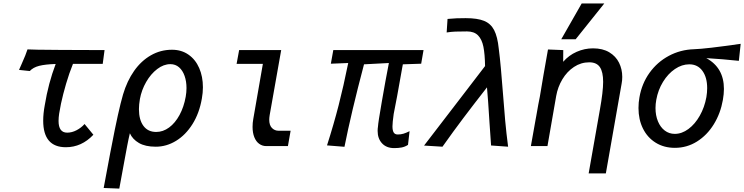

<svg xmlns="http://www.w3.org/2000/svg" viewBox="-20 -837 4264 1100"><path d="M104 -470.5Q128.5 -525 137.5 -554Q159.5 -552 326 -551Q492.5 -550 579 -550L568.5 -471H398Q376 -416.5 358.5 -356.8Q341 -297 329.5 -243.5Q322.5 -209 319 -186.5Q315.5 -164 315.5 -144Q315.5 -77 365 -77Q392 -77 418.8 -91Q445.5 -105 464.5 -126.5L515 -65Q447.5 6.5 357.5 6.5Q227.5 6.5 227.5 -145.5Q227.5 -186.5 236.5 -234.5Q257 -360 299 -470.5Q239 -468.5 204.5 -459.8Q170 -451 150.5 -430L89 -436.5Z M574 240 612 37 619 1.5Q658 -203.5 685 -296Q708 -373.5 748.5 -431Q789 -488.5 844.5 -520.2Q900 -552 965.5 -552Q1019.5 -552 1059.8 -524Q1100 -496 1121.2 -447.2Q1142.5 -398.5 1142.5 -337Q1142.5 -305.5 1136.5 -272.5Q1122 -188.5 1082.8 -126Q1043.5 -63.5 988.5 -30Q933.5 3.5 872.5 3.5Q812.5 3.5 776 -17.8Q739.5 -39 724 -73.5Q717 -44.5 708.5 -0.2Q700 44 691 94Q679.5 158.5 663.5 243.5ZM1044 -283Q1048.5 -308.5 1048.5 -332.5Q1048.5 -371 1037.5 -402.2Q1026.5 -433.5 1005.8 -451.5Q985 -469.5 956 -469.5Q917.5 -469.5 880.8 -441.5Q844 -413.5 817.5 -367.5Q791 -321.5 781.5 -269.5Q776 -237.5 776 -211.5Q776 -150.5 801.8 -115.8Q827.5 -81 875 -81Q914 -81 948.8 -106.5Q983.5 -132 1008.5 -178Q1033.5 -224 1044 -283Z M1427 -110Q1427 -133.5 1431 -155L1486 -471H1335.5L1350 -550H1591L1525 -177.5Q1522.5 -161.5 1522.5 -151.5Q1522.5 -119.5 1538 -103.8Q1553.5 -88 1575.5 -88H1645L1629.5 0H1505.5Q1483 0 1465 -13Q1447 -26 1437 -51Q1427 -76 1427 -110Z M2143.5 -87Q2143.5 -100.5 2145.5 -112Q2146.5 -134 2167.8 -256.5Q2189 -379 2208 -476L2065.5 -468.5Q1992 -190 1953.5 4L1853.5 -4Q1892.5 -126 1920.2 -234.2Q1948 -342.5 1975 -476L1875.5 -472L1889.5 -550H2406.5L2393 -472L2288 -468.5L2285 -452.5Q2250.5 -255.5 2235.5 -184Q2228.5 -134 2228.5 -113Q2228.5 -89.5 2235.5 -78Q2242.5 -66.5 2259 -66.5Q2276.5 -66.5 2292 -71.2Q2307.5 -76 2326.5 -85.5L2317.5 -7Q2300.5 4 2281.5 7.8Q2262.5 11.5 2238.5 11.5Q2194 11.5 2168.8 -15.8Q2143.5 -43 2143.5 -87Z M2642.5 -306.5 2759 -458.5Q2758 -527 2749.5 -569.2Q2741 -611.5 2718.8 -634.2Q2696.5 -657 2655.5 -657Q2612.5 -657 2588.5 -656Q2564.5 -655 2539 -651L2544 -728.5Q2576 -731.5 2596.5 -732.2Q2617 -733 2648 -733Q2715 -733 2753.2 -717.5Q2791.5 -702 2811 -664.5Q2830.5 -627 2837.5 -558Q2844 -508.5 2849.8 -443.5Q2855.5 -378.5 2860.5 -314.5Q2867.5 -221 2874.2 -147Q2881 -73 2891 3.5L2793.5 -3.5Q2790 -46.5 2784.5 -133Q2776 -272 2770 -336.5Q2691.5 -236 2634.8 -160.8Q2578 -85.5 2515 3.5L2409.5 -3Q2518 -143.5 2642.5 -306.5Z M3435.5 -368Q3435.5 -425 3416.8 -452.5Q3398 -480 3356 -480Q3308.5 -480 3268.5 -453.5Q3228.5 -427 3202 -382.8Q3175.5 -338.5 3166.5 -287L3116.5 0H3021.5L3049 -154.5L3052 -170.5Q3057 -200.5 3064 -238.2Q3071 -276 3073 -284Q3090.5 -392 3119.5 -553.5L3207 -550L3206.5 -483Q3239 -520.5 3284 -540.2Q3329 -560 3377.5 -560Q3433 -560 3470.5 -537.5Q3508 -515 3526.5 -477.8Q3545 -440.5 3545 -396.5Q3545 -376 3541.5 -358.5L3451 156.5H3352.5L3417 -209.5Q3435.5 -312.5 3435.5 -368ZM3195.5 -612 3312.5 -817H3442L3278 -612Z M3638 -218Q3638 -250.5 3643.5 -279.5Q3657 -358 3701.2 -419.8Q3745.5 -481.5 3811.8 -517Q3878 -552.5 3956 -555Q4023 -557 4223.5 -586L4213 -488.5Q4118 -498.5 4026.5 -504Q4127.5 -449 4127.5 -327.5Q4127.5 -298.5 4121.5 -264.5Q4108 -187.5 4069.5 -125Q4031 -62.5 3973.2 -26.2Q3915.5 10 3846.5 10Q3784 10 3736.5 -19.5Q3689 -49 3663.5 -100.8Q3638 -152.5 3638 -218ZM4027 -280.5Q4031.5 -307.5 4031.5 -332Q4031.5 -394 4004.2 -431.2Q3977 -468.5 3929 -468.5Q3886.5 -468.5 3846.8 -441.5Q3807 -414.5 3778.5 -368Q3750 -321.5 3740 -265.5Q3735.5 -241 3735.5 -218Q3735.5 -175.5 3749.5 -141.8Q3763.5 -108 3788.5 -89Q3813.5 -70 3846 -70Q3886.5 -70 3924.2 -98Q3962 -126 3989.2 -174.2Q4016.5 -222.5 4027 -280.5Z"/></svg>

Font: JuliaMono Medium
Style: Italic
Weight: 500
Italic angle: -9°
Monospace: yes
Designer: cormullion
Foundry: corm
Version: Version 0.054; ttfautohint (v1.8.4)